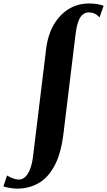

<svg xmlns="http://www.w3.org/2000/svg" viewBox="-154 -835 618 1106"><path d="M-55 251.5Q-74.5 251.5 -95.5 248Q-116.5 244.5 -134.5 239L-113.5 176Q-92.5 188 -76 193.8Q-59.5 199.5 -45 199.5Q-26 199.5 -9.5 184.8Q7 170 19 140Q31 110 36.5 64.5L111.5 -551Q121.5 -634.5 156.2 -693.5Q191 -752.5 243.2 -783.8Q295.5 -815 359.5 -815Q384.5 -815 406.2 -811.2Q428 -807.5 443 -801.5L419.5 -735Q404.5 -750.5 390.2 -757Q376 -763.5 357.5 -763.5Q327 -763.5 308 -734Q289 -704.5 280.5 -632L212 -68.5Q198 48.5 160.5 118.8Q123 189 67.8 220.2Q12.5 251.5 -55 251.5Z"/></svg>

Font: Merriweather 96pt Black
Style: Italic
Weight: 900
Italic angle: -7.8°
Version: Version 2.101